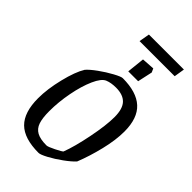

<svg xmlns="http://www.w3.org/2000/svg" viewBox="-267 -967 1059 1059"><g transform="rotate(45 263.0 -437.0)"><path d="M45 -203Q45 -274 66.5 -362Q88 -450 116 -495Q133 -515 171 -542.5Q209 -570 247 -590.5Q285 -611 297 -611Q405 -611 458.5 -562Q512 -513 512 -409Q512 -343 492 -260.5Q472 -178 444 -108Q424 -86 385.5 -58Q347 -30 310.5 -10.5Q274 9 260 9Q148 9 96.5 -42Q45 -93 45 -203ZM352 -94Q376 -157 396.5 -260Q417 -363 417 -427Q417 -491 390 -519.5Q363 -548 308 -548Q270 -548 243 -537Q216 -526 192 -472Q168 -418 153.5 -342.5Q139 -267 139 -196Q139 -142 149.5 -111Q160 -80 186.5 -65.5Q213 -51 262 -51Q273 -51 310 -69.5Q347 -88 352 -94ZM303 -763 378 -768 388 -746 369 -659H292ZM229 -883H502L492 -821H218Z"/></g></svg>

Font: Grenze
Style: Italic
Weight: 400
Italic angle: -10°
Designer: Renata Polastri
Foundry: Omnibus-Type
Version: Version 1.002; ttfautohint (v1.8)